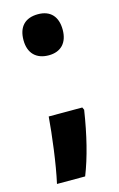

<svg xmlns="http://www.w3.org/2000/svg" viewBox="-110 -604 489 790"><g transform="rotate(-15 134.5 -209.5)"><path d="M51 -469C51 -413 83 -382 136 -382C187 -382 218 -413 218 -469C218 -525 189 -557 136 -557C80 -557 51 -525 51 -469ZM218 -128 213 -139H70C64 -63 49 58 31 138H151C180 65 202 -24 218 -128Z"/></g></svg>

Font: Noto Sans Thai Looped ExtraCondensed ExtraBold
Style: Regular
Weight: 800
Width: 2
Designer: Sasikarn Vongin, Ben Mitchell
Foundry: The Fontpad Ltd
Version: Version 1.001